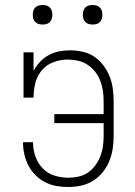

<svg xmlns="http://www.w3.org/2000/svg" viewBox="-20 -739 540 767"><path d="M253 8Q229 8 205.5 4Q182 0 160.5 -11Q139 -22 122 -39Q105 -56 94 -77Q83 -98 77.5 -121.5Q72 -145 72 -169Q72 -169 72 -169.5Q72 -170 72 -171H112Q112 -171 112 -170.5Q112 -170 112 -169Q112 -141 121.5 -114Q131 -87 150.5 -66.5Q170 -46 197.5 -37.5Q225 -29 253 -29Q273 -29 293.5 -33.5Q314 -38 331 -49.5Q348 -61 360.5 -78Q373 -95 380.5 -114Q388 -133 391 -153.5Q394 -174 394 -195V-247H197V-283H394V-335Q394 -356 391 -376.5Q388 -397 380.5 -416.5Q373 -436 360 -452.5Q347 -469 329.5 -480.5Q312 -492 291.5 -496.5Q271 -501 250 -501Q221 -501 193 -490.5Q165 -480 146.5 -457.5Q128 -435 121 -406.5Q114 -378 114 -349H74V-530H114V-456Q124 -475 139.5 -491.5Q155 -508 174 -518.5Q193 -529 215 -533.5Q237 -538 259 -538Q284 -538 309.5 -532.5Q335 -527 356 -513Q377 -499 392.5 -478.5Q408 -458 417.5 -434.5Q427 -411 430.5 -385.5Q434 -360 434 -335V-195Q434 -169 430 -143.5Q426 -118 416 -94Q406 -70 389.5 -50Q373 -30 351 -16.5Q329 -3 304 2.5Q279 8 253 8ZM350 -641Q342 -641 334.5 -643Q327 -645 321 -651Q315 -657 313 -664.5Q311 -672 311 -680Q311 -688 313 -695.5Q315 -703 321 -709Q327 -715 334.5 -717Q342 -719 350 -719Q358 -719 365.5 -717Q373 -715 379 -709Q385 -703 387 -695.5Q389 -688 389 -680Q389 -672 387 -664.5Q385 -657 379 -651Q373 -645 365.5 -643Q358 -641 350 -641ZM150 -641Q142 -641 134.5 -643Q127 -645 121 -651Q115 -657 113 -664.5Q111 -672 111 -680Q111 -688 113 -695.5Q115 -703 121 -709Q127 -715 134.5 -717Q142 -719 150 -719Q158 -719 165.5 -717Q173 -715 179 -709Q185 -703 187 -695.5Q189 -688 189 -680Q189 -672 187 -664.5Q185 -657 179 -651Q173 -645 165.5 -643Q158 -641 150 -641Z"/></svg>

Font: Iosevka Slab Extralight
Style: Regular
Weight: 200
Monospace: yes
Designer: Belleve Invis
Foundry: Belleve Invis
Version: Version 11.1.1; ttfautohint (v1.8.3)